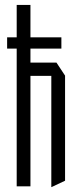

<svg xmlns="http://www.w3.org/2000/svg" viewBox="-20 -759 337 782"><path d="M9 -561V-607H230V-561ZM48 0V-739H104V0ZM189 3V-450H245V-23L190 3ZM104 -450V-504H210L245 -451V-450Z"/></svg>

Font: Foldit Thin Light
Style: Regular
Weight: 300
Version: Version 1.003